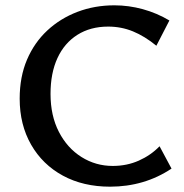

<svg xmlns="http://www.w3.org/2000/svg" viewBox="-20 -690 692 722"><path d="M394 12Q293 12 216.5 -29.5Q140 -71 97 -146Q54 -221 54 -319Q54 -401 81.5 -465.5Q109 -530 158 -575.5Q207 -621 271.5 -645.5Q336 -670 410 -670Q464 -670 517 -655.5Q570 -641 617 -613L568 -518Q524 -554 480 -572Q436 -590 387 -590Q320 -590 271 -559Q222 -528 196 -471.5Q170 -415 170 -337Q170 -255 201.5 -194Q233 -133 286.5 -99.5Q340 -66 404 -66Q457 -66 502 -86Q547 -106 580 -140L625 -56Q574 -22 516 -5Q458 12 394 12Z"/></svg>

Font: Ysabeau SC SemiBold
Style: Regular
Weight: 600
Designer: Christian Thalmann (Catharsis Fonts)
Version: Version 2.001;gftools[0.9.30]; featfreeze: smcp